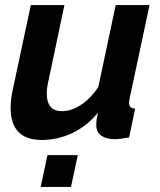

<svg xmlns="http://www.w3.org/2000/svg" viewBox="-20 -544 635 760"><path d="M145 10Q22 10 22 -118Q22 -135 24.5 -154.5Q27 -174 32 -196L102 -524H235L172 -225Q165 -196 165 -175Q165 -104 225 -104Q261 -104 298.5 -127.5Q336 -151 369 -199L438 -524H572L493 -154Q491 -142 491 -136Q491 -115 515 -114L491 0Q473 3 459 5Q445 7 435 7Q401 7 381 -7Q361 -21 361 -50Q361 -57 362 -67.5Q363 -78 368 -98Q323 -44 265.5 -17Q208 10 145 10ZM141 196 168 70H288L261 196Z"/></svg>

Font: Raleway
Style: Bold Italic
Weight: 700
Italic angle: -12°
Designer: Matt McInerney, Pablo Impallari, Rodrigo Fuenzalida
Foundry: Matt McInerney, Pablo Impallari, Rodrigo Fuenzalida
Version: Version 4.101;RELEASE